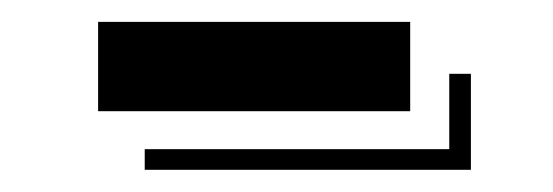

<svg xmlns="http://www.w3.org/2000/svg" viewBox="-20 -381 498 173"><path d="M68.4 -361.3H349.6V-280.8H68.4ZM110.4 -246.6H384.8V-314.5H404.3V-228H110.4Z"/></svg>

Font: Vast Shadow
Style: Regular
Weight: 400
Designer: Nicole Fally
Foundry: Nicole Fally
Version: Version 1.002